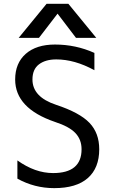

<svg xmlns="http://www.w3.org/2000/svg" viewBox="-20 -976 594 1008"><path d="M485.4 -777.3H378.9L282.2 -904.3L184.6 -777.3H78.1L224.6 -956.1H338.9ZM258.8 -67.4Q408.2 -67.4 408.2 -192.4Q408.2 -243.2 376 -277.3Q343.8 -311.5 268.6 -335.9Q59.6 -407.2 59.6 -558.6Q59.6 -644.5 115.2 -693.4Q170.9 -742.2 268.6 -742.2Q377.9 -742.2 475.6 -698.2V-607.4Q372.1 -664.1 275.4 -664.1Q218.8 -664.1 184.6 -638.2Q150.4 -612.3 150.4 -558.6Q150.4 -466.8 274.4 -425.8Q398.4 -384.8 449.7 -331.1Q501 -277.3 501 -192.4Q501 -93.8 440.9 -41Q380.9 11.7 264.6 11.7Q161.1 11.7 71.3 -38.1V-133.8Q164.1 -67.4 258.8 -67.4Z"/></svg>

Font: Gen Shin Gothic Regular
Style: Regular
Weight: 400
Designer: [Source Han Sans]
Ryoko NISHIZUKA  (kana & ideographs); Paul D. Hunt (Latin, Greek & Cyrillic); Wenlong ZHANG  (bopomofo
Version: Version 1.002.20150607